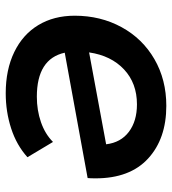

<svg xmlns="http://www.w3.org/2000/svg" viewBox="14 -594 587 654"><g transform="rotate(-90 307.0 -267.5)"><path d="M580 -306Q580 -218 541 -146.5Q502 -75 432 -34.5Q362 6 273 6Q161 6 93.5 -56Q26 -118 26 -235Q26 -253 27 -262L454 -340Q433 -435 304 -435Q258 -435 217.5 -421Q177 -407 150 -380L98 -467Q139 -504 196 -522.5Q253 -541 316 -541Q396 -541 456 -512Q516 -483 548 -430Q580 -377 580 -306ZM455 -257 142 -199Q148 -149 184.5 -121.5Q221 -94 278 -94Q350 -94 397 -138Q444 -182 455 -257Z"/></g></svg>

Font: Montserrat Alternates SemiBold
Style: Italic
Weight: 600
Italic angle: -11.3°
Designer: Julieta Ulanovsky
Foundry: Julieta Ulanovsky
Version: Version 7.200